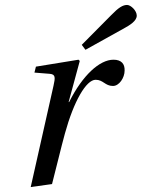

<svg xmlns="http://www.w3.org/2000/svg" viewBox="-20 -743 572 775"><path d="M310 -562 325 -542 476 -626C506 -642 532 -659 532 -680C532 -700 508 -723 493 -723C476 -723 459 -713 429 -682ZM104 12 190 0C207 -65 226 -146 242 -204C278 -335 328 -421 366 -421C397 -421 404 -396 436 -396C461 -396 483 -429 483 -458C484 -485 470 -502 438 -502C382 -502 313 -439 259 -331H257L302 -497L297 -502L125 -474L119 -450L181 -445C205 -443 203 -429 196 -397Z"/></svg>

Font: Heuristica
Style: Italic
Weight: 400
Italic angle: -13°
Version: Version 1.0.1